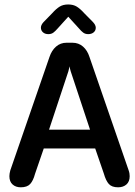

<svg xmlns="http://www.w3.org/2000/svg" viewBox="-20 -808 590 838"><path d="M70.5 9.5Q48.5 9.5 34.8 -3Q21 -15.5 21 -39Q21 -44.5 22 -51Q23 -57.5 25 -64.5L196 -559.5Q205.5 -588 224.8 -604.8Q244 -621.5 270.5 -621.5H296Q323 -621.5 342.2 -604.8Q361.5 -588 370.5 -559.5L541.5 -64.5Q544 -57.5 545 -51Q546 -44.5 546 -39Q546 -15.5 532 -3Q518 9.5 495.5 9.5Q468 9.5 455 -5Q442 -19.5 433.5 -49.5L395.5 -160H171L133 -49.5Q125 -19.5 111.8 -5Q98.5 9.5 70.5 9.5ZM194 -242H373L288.5 -497Q287 -502.5 285.5 -508.2Q284 -514 283 -518.5Q282.5 -514 281.2 -508.2Q280 -502.5 278.5 -497ZM386 -711.5Q398 -698.5 398 -687Q398 -674.5 388.8 -666.8Q379.5 -659 365 -659Q352 -659 343 -665.8Q334 -672.5 325 -683.5L278 -735L231 -683Q221.5 -672 212.8 -665.5Q204 -659 191 -659Q176.5 -659 167.5 -667Q158.5 -675 158.5 -687.5Q158.5 -692.5 161.2 -698.8Q164 -705 170 -711.5L207.5 -750Q225 -769.5 240.2 -779Q255.5 -788.5 277.5 -788.5Q300 -788.5 315.2 -779Q330.5 -769.5 348 -750Z"/></svg>

Font: Sono Medium
Style: Regular
Weight: 500
Designer: Tyler Finck
Foundry: Tyler Finck
Version: Version 2.112